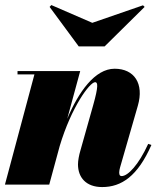

<svg xmlns="http://www.w3.org/2000/svg" viewBox="-20 -748 634 778"><path d="M354 -655.5 188 -727.5 181 -720 299 -560H404L566 -720L559.5 -726.5ZM119.5 -446.5 0 0H179.5L222 -156.5C269 -313.5 343.5 -415 365.5 -415C376.5 -415 379.5 -399.5 357.5 -321.5L305.5 -137C300.5 -120.5 296 -97.5 296 -82C296 -29 328.5 10 394 10C472.5 10 538 -34.5 593.5 -160.5L580.5 -165C541.5 -79.5 498 -34.5 473 -34.5C466.5 -34.5 463 -38 463 -49.5C463 -54.5 465 -64.5 466.5 -69.5L538.5 -319.5C564.5 -409.5 524 -469.5 444.5 -469.5C364.5 -469.5 298.5 -375.5 252.5 -267L305 -460H51V-446.5Z"/></svg>

Font: Bodoni* 16pt Fatface
Style: Italic
Weight: 900
Italic angle: -13°
Version: Version 2.3